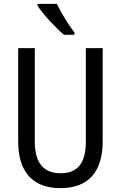

<svg xmlns="http://www.w3.org/2000/svg" viewBox="-20 -963 625 993"><path d="M274 -943H174V-934C199 -893 269 -818 311 -783H365V-795C336 -832 295 -898 274 -943ZM511 -232V-714H424V-232C424 -121 383 -67 294 -67C206 -67 160 -119 160 -231V-714H74V-232C74 -73 150 10 292 10C438 10 511 -75 511 -232Z"/></svg>

Font: Noto Sans Khmer Condensed
Style: Regular
Weight: 400
Width: 3
Designer: Danh Hong and the Monotype Design Team
Foundry: Monotype Imaging Inc.
Version: Version 2.004